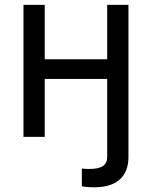

<svg xmlns="http://www.w3.org/2000/svg" viewBox="-20 -566 628 794"><path d="M369.6 208.5Q335.9 208.5 318.4 204.1V130.9Q325.7 131.8 333.5 132.3Q341.3 132.8 347.2 132.8Q387.7 132.8 405.5 120.8Q423.3 108.9 423.3 83.5V-239.7H165V0H77.1V-545.9H165V-320.8H423.3V-545.9H511.2V83.5Q511.2 144 475.1 176.3Q439 208.5 369.6 208.5Z"/></svg>

Font: Inter
Style: Regular
Weight: 400
Designer: Rasmus Andersson
Foundry: rsms
Version: Version 4.001;git-9221beed3